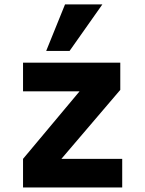

<svg xmlns="http://www.w3.org/2000/svg" viewBox="-20 -826 640 846"><path d="M81.5 -126 330.5 -423.5H81.5V-550H510V-430L250.5 -126H518.5V0H81.5ZM183.5 -601.5 266.5 -806.5H431L286.5 -601.5Z"/></svg>

Font: JuliaMono ExtraBold
Style: Regular
Weight: 800
Monospace: yes
Designer: cormullion
Foundry: corm
Version: Version 0.055; ttfautohint (v1.8.4)